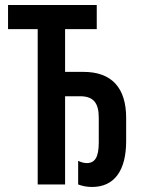

<svg xmlns="http://www.w3.org/2000/svg" viewBox="-20 -734 569 764"><path d="M346 10C435 10 482 -55 482 -173V-265C482 -384 425 -448 312 -448H239V-618H365V-714H12V-618H130V0H239V-351H299C351 -351 373 -325 373 -266V-167C373 -109 358 -85 325 -85C314 -85 301 -89 291 -94V0C307 6 325 10 346 10Z"/></svg>

Font: Noto Sans Display Condensed Medium
Style: Regular
Weight: 500
Width: 3
Designer: Monotype Design Team
Foundry: Monotype Imaging Inc.
Version: Version 1.900